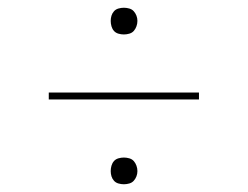

<svg xmlns="http://www.w3.org/2000/svg" viewBox="-20 -588 640 496"><path d="M300 -499Q293 -499 286 -501Q279 -503 274.5 -508Q270 -513 268 -520Q266 -527 266 -534Q266 -541 268 -547.5Q270 -554 274.5 -559Q279 -564 286 -566Q293 -568 300 -568Q307 -568 314 -566Q321 -564 325.5 -559Q330 -554 332.5 -547.5Q335 -541 335 -534Q335 -527 332.5 -520Q330 -513 325.5 -508Q321 -503 314 -501Q307 -499 300 -499ZM106 -331V-349H494V-331ZM300 -112Q293 -112 286 -114Q279 -116 274.5 -121Q270 -126 268 -132.5Q266 -139 266 -146Q266 -153 268 -160Q270 -167 274.5 -172Q279 -177 286 -179Q293 -181 300 -181Q307 -181 314 -179Q321 -177 325.5 -172Q330 -167 332.5 -160Q335 -153 335 -146Q335 -139 332.5 -132.5Q330 -126 325.5 -121Q321 -116 314 -114Q307 -112 300 -112Z"/></svg>

Font: Iosevka Etoile Thin
Style: Regular
Weight: 100
Designer: Belleve Invis
Foundry: Belleve Invis
Version: Version 22.1.2; ttfautohint (v1.8.4)